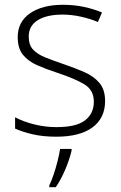

<svg xmlns="http://www.w3.org/2000/svg" viewBox="-20 -561 505 802"><path d="M419 -139Q419 -68 366.5 -29Q314 10 215 10Q160 10 116.5 0Q73 -10 43 -24V-71Q80 -52 124.5 -41Q169 -30 216 -30Q299 -30 335.5 -58.5Q372 -87 372 -136Q372 -185 332 -209Q292 -233 222 -256Q173 -272 135.5 -288.5Q98 -305 76 -332Q54 -359 54 -406Q54 -470 105.5 -505.5Q157 -541 243 -541Q290 -541 331.5 -532Q373 -523 406 -509L389 -469Q359 -482 319.5 -491Q280 -500 241 -500Q175 -500 137.5 -476.5Q100 -453 100 -408Q100 -373 118.5 -353.5Q137 -334 169.5 -321Q202 -308 246 -293Q293 -277 332 -260Q371 -243 395 -215Q419 -187 419 -139ZM279 68Q271 103 253.5 145Q236 187 213 221H186V213Q194 197 203.5 169.5Q213 142 220.5 112Q228 82 231 61H279Z"/></svg>

Font: Noto Kufi Arabic ExtraLight
Style: Regular
Weight: 200
Designer: Monotype Design Team, David Williams, Khaled Hosny
Foundry: Google LLC
Version: Version 2.109; ttfautohint (v1.8.4.7-5d5b)